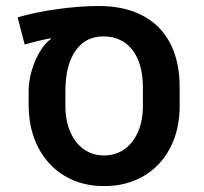

<svg xmlns="http://www.w3.org/2000/svg" viewBox="-20 -614 684 645"><path d="M76.2 -258.3V-304.7Q75.7 -336.9 85 -371.1Q94.2 -405.3 110.1 -433.8Q126 -462.4 144.5 -478Q147.9 -481 151.4 -483.4L150.4 -485.4Q135.3 -482.9 109.9 -476.8Q84.5 -470.7 63 -464.4L39.1 -555.7Q97.2 -572.8 172.4 -583.3Q247.6 -593.8 312 -593.8Q397.5 -593.8 458.5 -562Q519.5 -530.3 551.5 -469Q583.5 -407.7 583.5 -321.3V-258.3Q583.5 -178.2 551.8 -117.2Q520 -56.2 462.4 -22.5Q404.8 11.2 329.6 11.2Q255.4 11.2 198.2 -22.5Q141.1 -56.2 109.1 -117.2Q77.1 -178.2 76.2 -258.3ZM460 -257.8V-319.3Q460 -400.9 424.8 -446.3Q389.6 -491.7 326.7 -491.7Q268.1 -491.7 234.4 -444.6Q200.7 -397.5 199.7 -312.5V-257.8Q199.7 -208.5 216.1 -170.9Q232.4 -133.3 261.7 -112.5Q291 -91.8 329.6 -91.8Q368.2 -91.8 397.7 -112.5Q427.2 -133.3 443.6 -170.9Q460 -208.5 460 -257.8Z"/></svg>

Font: Heebo Medium
Style: Regular
Weight: 500
Designer: Oded Ezer
Foundry: Meir Sadan
Version: Version 2.001; ttfautohint (v1.5.14-ce02) -l 8 -r 50 -G 200 